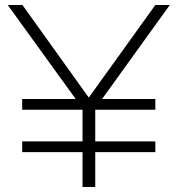

<svg xmlns="http://www.w3.org/2000/svg" viewBox="-20 -750 713 770"><path d="M311 0V-315L11 -730H70L335 -360H337L603 -730H661L362 -315V0ZM69 -140V-183H603V-140ZM69 -310V-353H603V-310Z"/></svg>

Font: M PLUS 1 Light
Style: Regular
Weight: 300
Designer: Coji Morishita
Foundry: UNDERFOREST DESIGN
Version: Version 1.001